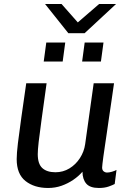

<svg xmlns="http://www.w3.org/2000/svg" viewBox="-20 -925 656 955"><path d="M219.2 10Q150.5 10 106.8 -24.6Q63 -59.2 63 -133.8Q63 -161.5 69.1 -212.9Q75.2 -264.2 85.9 -339.1Q96.5 -414 110.5 -511H211.8Q196.8 -402.2 186.9 -331.4Q177 -260.5 172.4 -219.5Q167.8 -178.5 167.8 -158.5Q167.8 -109.5 190.6 -88.9Q213.5 -68.2 255.8 -68.2Q294 -68.2 325.4 -87.4Q356.8 -106.5 377.5 -138.5Q398.2 -170.5 403.5 -207.5L446 -511H547.2Q540.5 -463.8 534 -419.5Q527.5 -375.2 521.6 -335.1Q515.8 -295 510.8 -260Q505.8 -225 501.4 -196.2Q497 -167.5 494.1 -145.8Q491.2 -124 489.6 -110.1Q488 -96.2 488 -91.8Q488 -78.8 495.6 -72.8Q503.2 -66.8 512.5 -66.8Q523.5 -66.8 537.2 -70.9Q551 -75 559.5 -79.8L550.5 -9.8Q541 -4.5 520.5 2.8Q500 10 471.8 10Q427.8 10 409.1 -11.6Q390.5 -33.2 390.2 -70.8Q371.5 -49 344.9 -30.8Q318.2 -12.5 286.5 -1.2Q254.8 10 219.2 10ZM319.8 -760 204.2 -905H286.2L367 -813.5L472.8 -905H557.2L401 -760ZM197.5 -619 210.2 -713.5H304.5L291.8 -619ZM388.5 -619 401.2 -713.5H494.8L482 -619Z"/></svg>

Font: Chivo Medium
Style: Italic
Weight: 500
Italic angle: -8.05°
Designer: Hector Gatti
Foundry: Omnibus-Type
Version: Version 2.002